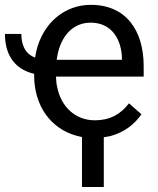

<svg xmlns="http://www.w3.org/2000/svg" viewBox="-36 -558 650 790"><path d="M418 2C479 -14.6 519.5 -49.3 545.9 -87.9L494.6 -132.8C459.5 -86.9 415 -63 354.5 -63C272.9 -63 215.8 -119.6 199.7 -197.8C196.3 -211.9 194.8 -227.1 194.3 -242.7H555.2V-285.2C555.2 -432.6 482.9 -538.1 337.4 -538.1C231.9 -538.1 140.6 -465.8 112.8 -345.2C111.3 -336.9 109.9 -329.1 108.4 -320.8C96.2 -325.7 85.4 -332.5 77.1 -341.3C60.1 -359.4 51.8 -385.7 51.8 -418.5H-15.6C-15.6 -338.9 18.1 -284.2 82.5 -260.7C89.4 -258.3 96.7 -255.9 104.5 -254.4V-247.1C104.5 -123.5 172.4 -27.8 280.3 1C287.1 2.9 293.9 4.4 301.3 5.9V211.4H391.1V6.8C400.4 5.4 409.7 3.9 418 2ZM199.2 -324.2C213.9 -411.1 265.1 -464.8 336.9 -464.8C425.3 -464.8 463.4 -394 465.8 -319.8V-312H197.3C197.8 -316.4 198.7 -320.3 199.2 -324.2Z"/></svg>

Font: Bert Sans
Style: Regular
Weight: 400
Designer: Christian Robertson (Google), Cristiano Sobral
Foundry: Google, Cristiano Sobral
Version: Version 3.101